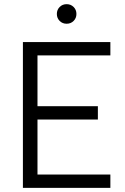

<svg xmlns="http://www.w3.org/2000/svg" viewBox="-20 -902 600 922"><path d="M90 -700H510V-636H160V-392H450V-328H160V-64H510V0H90ZM300 -788Q280 -788 266.5 -801.5Q253 -815 253 -835Q253 -855 266.5 -868.5Q280 -882 300 -882Q320 -882 333.5 -868.5Q347 -855 347 -835Q347 -815 333.5 -801.5Q320 -788 300 -788Z"/></svg>

Font: PT Root UI Web
Style: Regular
Weight: 400
Designer: Vitaly Kuzmin
Foundry: ParaType Ltd.
Version: Version 1.000W